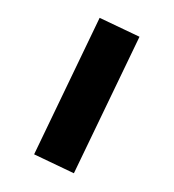

<svg xmlns="http://www.w3.org/2000/svg" viewBox="-20 -105 191 211"><path d="M61.2 85.4 17.5 64.6 89.5 -85.4 133.3 -64.6Z"/></svg>

Font: Marapfhont
Style: Book
Weight: 400
Version: Version 0.15